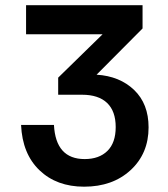

<svg xmlns="http://www.w3.org/2000/svg" viewBox="-20 -700 640 730"><path d="M79.1 -569.8V-680.2H522V-591.8L347.2 -416Q435.1 -410.6 490 -357.9Q544.9 -305.2 544.9 -215.8Q544.9 -116.2 476.6 -53.2Q408.2 9.8 299.8 9.8Q195.3 9.8 130.1 -52.7Q64.9 -115.2 60.1 -225.1H185.1Q191.9 -95.2 301.8 -95.2Q356.9 -95.2 388.4 -126.2Q419.9 -157.2 419.9 -216.8Q419.9 -277.3 387.2 -308.6Q354.5 -339.8 292 -339.8H201.2V-404.8L370.1 -569.8Z"/></svg>

Font: TASA Orbiter Text SemiBold
Style: Regular
Weight: 600
Designer: Weizhong Zhang
Version: Version 1.000;Glyphs 3.1.2 (3151)